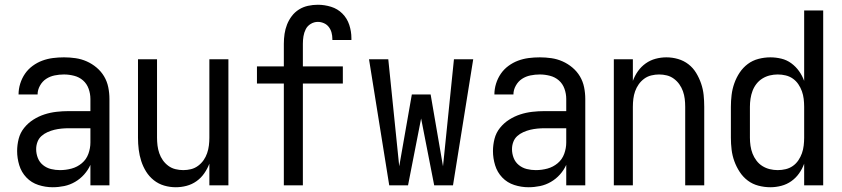

<svg xmlns="http://www.w3.org/2000/svg" viewBox="-20 -779 3540 807"><path d="M201 8Q226 8 250 3Q274 -2 295.5 -14.5Q317 -27 333.5 -45.5Q350 -64 360 -86V0H440V-363Q440 -388 435 -412.5Q430 -437 417.5 -458Q405 -479 386 -495Q367 -511 344.5 -521Q322 -531 297.5 -534.5Q273 -538 249 -538Q225 -538 202 -535Q179 -532 157.5 -524Q136 -516 117 -502Q98 -488 85 -469Q72 -450 65 -427.5Q58 -405 58 -382Q58 -382 58 -382Q58 -382 58 -382H138Q138 -401 148 -419Q158 -437 174 -447.5Q190 -458 209.5 -462Q229 -466 249 -466Q270 -466 291.5 -460.5Q313 -455 329 -441Q345 -427 352.5 -406Q360 -385 360 -363V-312H269Q243 -312 217 -309Q191 -306 166.5 -298Q142 -290 120 -276Q98 -262 81.5 -241.5Q65 -221 58.5 -195.5Q52 -170 52 -144Q52 -114 61 -84.5Q70 -55 91 -33Q112 -11 141.5 -1.5Q171 8 201 8ZM232 -64Q213 -64 194.5 -68.5Q176 -73 161 -85Q146 -97 139 -115Q132 -133 132 -152Q132 -168 137.5 -182.5Q143 -197 154 -207Q165 -217 179.5 -223.5Q194 -230 208.5 -233.5Q223 -237 238.5 -238.5Q254 -240 269 -240H360V-180Q360 -156 351.5 -132.5Q343 -109 324 -93Q305 -77 281 -70.5Q257 -64 232 -64Z M719 8Q742 8 764.5 2Q787 -4 806 -17.5Q825 -31 838.5 -50.5Q852 -70 860 -91V0H940V-530H860V-200Q860 -184 858 -167.5Q856 -151 850.5 -135Q845 -119 835.5 -105.5Q826 -92 812.5 -82Q799 -72 783 -68Q767 -64 750 -64Q734 -64 717.5 -68Q701 -72 687.5 -82Q674 -92 664.5 -105.5Q655 -119 649.5 -135Q644 -151 642 -167.5Q640 -184 640 -200V-530H560V-200Q560 -175 563 -150.5Q566 -126 573.5 -102.5Q581 -79 594 -58Q607 -37 626.5 -21.5Q646 -6 670 1Q694 8 719 8Z M1173 0H1253V-428H1421V-500H1253V-595Q1253 -611 1255.5 -626.5Q1258 -642 1265 -656Q1272 -670 1286 -678.5Q1300 -687 1316 -687Q1329 -687 1341.5 -681.5Q1354 -676 1362 -665.5Q1370 -655 1373.5 -642Q1377 -629 1377 -615Q1377 -614 1377 -613Q1377 -612 1377 -611H1457Q1457 -613 1457 -615Q1457 -617 1457 -619Q1457 -647 1448 -674.5Q1439 -702 1419 -722Q1399 -742 1371.5 -750.5Q1344 -759 1316 -759Q1295 -759 1274.5 -754.5Q1254 -750 1236.5 -739Q1219 -728 1206.5 -711.5Q1194 -695 1186.5 -676Q1179 -657 1176 -636.5Q1173 -616 1173 -595V-500H1060V-428H1173Z M1616 0H1695L1750 -281L1805 0H1884L1969 -530H1888L1842 -80L1790 -382H1711L1658 -80L1612 -530H1531Z M2201 8Q2226 8 2250 3Q2274 -2 2295.5 -14.5Q2317 -27 2333.5 -45.5Q2350 -64 2360 -86V0H2440V-363Q2440 -388 2435 -412.5Q2430 -437 2417.5 -458Q2405 -479 2386 -495Q2367 -511 2344.5 -521Q2322 -531 2297.5 -534.5Q2273 -538 2249 -538Q2225 -538 2202 -535Q2179 -532 2157.5 -524Q2136 -516 2117 -502Q2098 -488 2085 -469Q2072 -450 2065 -427.5Q2058 -405 2058 -382Q2058 -382 2058 -382Q2058 -382 2058 -382H2138Q2138 -401 2148 -419Q2158 -437 2174 -447.5Q2190 -458 2209.5 -462Q2229 -466 2249 -466Q2270 -466 2291.5 -460.5Q2313 -455 2329 -441Q2345 -427 2352.5 -406Q2360 -385 2360 -363V-312H2269Q2243 -312 2217 -309Q2191 -306 2166.5 -298Q2142 -290 2120 -276Q2098 -262 2081.5 -241.5Q2065 -221 2058.5 -195.5Q2052 -170 2052 -144Q2052 -114 2061 -84.5Q2070 -55 2091 -33Q2112 -11 2141.5 -1.5Q2171 8 2201 8ZM2232 -64Q2213 -64 2194.5 -68.5Q2176 -73 2161 -85Q2146 -97 2139 -115Q2132 -133 2132 -152Q2132 -168 2137.5 -182.5Q2143 -197 2154 -207Q2165 -217 2179.5 -223.5Q2194 -230 2208.5 -233.5Q2223 -237 2238.5 -238.5Q2254 -240 2269 -240H2360V-180Q2360 -156 2351.5 -132.5Q2343 -109 2324 -93Q2305 -77 2281 -70.5Q2257 -64 2232 -64Z M2560 0H2640V-330Q2640 -347 2642 -363.5Q2644 -380 2649.5 -395.5Q2655 -411 2664.5 -424.5Q2674 -438 2687.5 -448Q2701 -458 2717.5 -462Q2734 -466 2750 -466Q2767 -466 2783 -462Q2799 -458 2812.5 -448Q2826 -438 2835.5 -424.5Q2845 -411 2850.5 -395.5Q2856 -380 2858 -363.5Q2860 -347 2860 -330V0H2940V-330Q2940 -355 2937.5 -379.5Q2935 -404 2927 -427.5Q2919 -451 2906 -472.5Q2893 -494 2873.5 -509Q2854 -524 2830 -531Q2806 -538 2781 -538Q2758 -538 2735.5 -532Q2713 -526 2694 -512.5Q2675 -499 2661.5 -480Q2648 -461 2640 -439V-530H2560Z M3218 8Q3241 8 3264 2Q3287 -4 3306 -17.5Q3325 -31 3338.5 -50Q3352 -69 3360 -91V0H3440V-735H3360V-439Q3352 -461 3338.5 -480Q3325 -499 3306 -513Q3287 -527 3264 -532.5Q3241 -538 3218 -538Q3193 -538 3168 -531.5Q3143 -525 3123 -510Q3103 -495 3089 -474Q3075 -453 3066.5 -429Q3058 -405 3055 -380Q3052 -355 3052 -330V-200Q3052 -175 3055 -150Q3058 -125 3066.5 -101.5Q3075 -78 3089 -56.5Q3103 -35 3123 -20Q3143 -5 3168 1.5Q3193 8 3218 8ZM3249 -64Q3232 -64 3215.5 -68Q3199 -72 3184.5 -81Q3170 -90 3159.5 -104Q3149 -118 3143 -133.5Q3137 -149 3134.5 -166Q3132 -183 3132 -200V-330Q3132 -347 3134.5 -364Q3137 -381 3143 -397Q3149 -413 3159.5 -426.5Q3170 -440 3184.5 -449Q3199 -458 3215.5 -462Q3232 -466 3249 -466Q3266 -466 3282.5 -462Q3299 -458 3312.5 -448.5Q3326 -439 3335.5 -425Q3345 -411 3350.5 -395.5Q3356 -380 3358 -363.5Q3360 -347 3360 -330V-200Q3360 -184 3358 -167Q3356 -150 3350.5 -134.5Q3345 -119 3335.5 -105Q3326 -91 3312.5 -81.5Q3299 -72 3282.5 -68Q3266 -64 3249 -64Z"/></svg>

Font: Iosevka SS09
Style: Regular
Weight: 400
Monospace: yes
Designer: Belleve Invis
Foundry: Belleve Invis
Version: Version 5.2.1; ttfautohint (v1.8.3)